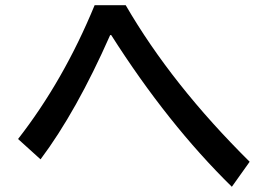

<svg xmlns="http://www.w3.org/2000/svg" viewBox="-20 -734 1040 742"><path d="M49.8 -196.8Q225.6 -422.4 345.7 -713.9H465.8Q644 -406.7 944.8 -108.9L876 -12.2Q628.4 -254.9 409.7 -598.6H405.8Q275.4 -303.2 136.7 -118.2Z"/></svg>

Font: BIZ UDGothic
Style: Bold
Weight: 700
Monospace: yes
Designer: TypeBank Co., Ltd.
Foundry: Morisawa Inc.
Version: Version 1.05